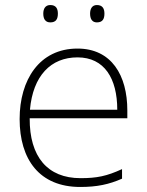

<svg xmlns="http://www.w3.org/2000/svg" viewBox="-20 -733 585 763"><path d="M152 -679C152 -658 160 -644 180 -644C203 -644 210 -658 210 -679C210 -698 203 -713 180 -713C160 -713 152 -698 152 -679ZM338 -679C338 -658 346 -644 365 -644C388 -644 395 -658 395 -679C395 -698 388 -713 365 -713C346 -713 338 -698 338 -679ZM288 -540C136 -540 58 -415 58 -260C58 -100 136 10 299 10C365 10 413 0 465 -23V-61C404 -33 365 -25 300 -25C169 -25 97 -110 98 -263H486V-294C486 -434 423 -540 288 -540ZM288 -505C395 -505 446 -421 446 -297H99C111 -432 182 -505 288 -505Z"/></svg>

Font: Noto Sans Meetei Mayek ExtraLight
Style: Regular
Weight: 200
Designer: Monotype Design Team and Neelakash Kshetrimayum
Foundry: Monotype Imaging Inc.
Version: Version 2.002